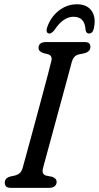

<svg xmlns="http://www.w3.org/2000/svg" viewBox="-20 -902 475 922"><path d="M186.5 -94.5Q182.5 -78 186.8 -70Q191 -62 200.5 -59L230.5 -53Q252 -45.5 252 -29Q252 -15.5 242.5 -7.8Q233 0 217.5 0H31.5Q15.5 0 9.2 -6.8Q3 -13.5 3 -24.5Q3 -46.5 28 -54L51 -59Q66 -63 75 -71Q84 -79 89 -96.5Q93.5 -113 103.8 -150.5Q114 -188 127.8 -238.2Q141.5 -288.5 156.2 -343.2Q171 -398 185 -450.2Q199 -502.5 210 -544Q221 -585.5 226.5 -608.5Q233 -635 210.5 -641.5L187 -647.5Q165 -655.5 165 -672Q165.5 -700 200.5 -700H386Q402.5 -700 408.2 -693.8Q414 -687.5 414 -676.5Q414 -654.5 386.5 -646.5L357.5 -640.5Q333 -634 325 -605.5Q319 -582.5 307.8 -540.8Q296.5 -499 282.2 -446.8Q268 -394.5 253 -339.5Q238 -284.5 224.5 -234.5Q211 -184.5 200.8 -147.5Q190.5 -110.5 186.5 -94.5ZM333 -821.5Q283 -821.5 241 -757Q228 -741 217 -741Q208.5 -741 205.2 -748.5Q202 -756 206 -769Q222.5 -819.5 262 -850.5Q301.5 -881.5 349.5 -881.5Q397.5 -881.5 419.8 -850Q442 -818.5 431 -767.5Q426 -741 406.5 -741Q395 -741 391 -757Q388 -821.5 333 -821.5Z"/></svg>

Font: Fraunces 144pt S100
Style: Italic
Weight: 400
Italic angle: -16°
Version: Version 1.000; ttfautohint (v1.8.3)